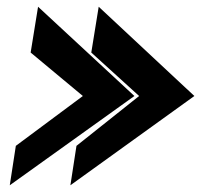

<svg xmlns="http://www.w3.org/2000/svg" viewBox="-20 -567 597 570"><path d="M9 -17 379 -282 93 -547 71 -411 226 -282 27 -134ZM189 -17 557 -282 273 -547 251 -411 393 -282 207 -134Z"/></svg>

Font: Charger Pro
Style: UltraNarObl
Weight: 900
Designer: Jasper
Foundry: Cannot Into Space Fonts
Version: Version 1.09